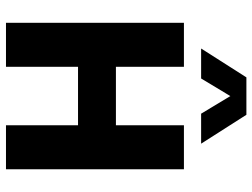

<svg xmlns="http://www.w3.org/2000/svg" viewBox="-121 -723 844 642"><g transform="rotate(90 301.0 -402.0)"><path d="M56.3 0V-595H203.3V-367.6H398.9V-595H545.9V0H398.9V-240.9H203.3V0ZM142.2 -652.5 238.7 -803.9H363.8L460.4 -652.5H360.1L292.4 -765H310.2L242.4 -652.5Z"/></g></svg>

Font: Encode Sans SC Condensed Thin
Style: Regular
Weight: 100
Width: 3
Designer: Multiple Designers
Foundry: Impallari Type
Version: Version 3.002